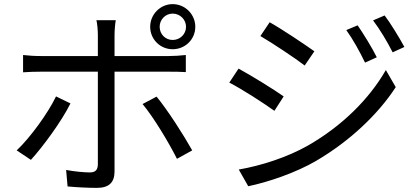

<svg xmlns="http://www.w3.org/2000/svg" viewBox="-20 -869 2040 932"><path d="M755 -739C755 -774 783 -803 818 -803C854 -803 883 -774 883 -739C883 -703 854 -675 818 -675C783 -675 755 -703 755 -739ZM709 -739C709 -678 758 -630 818 -630C879 -630 928 -678 928 -739C928 -799 879 -849 818 -849C758 -849 709 -799 709 -739ZM322 -367 252 -401C213 -320 127 -201 61 -139L130 -93C186 -154 280 -281 322 -367ZM740 -400 672 -364C725 -301 800 -176 839 -98L913 -139C873 -211 793 -336 740 -400ZM92 -602V-518C119 -520 147 -521 177 -521H455V-514C455 -466 455 -125 455 -70C454 -44 443 -32 416 -32C390 -32 344 -36 301 -44L308 36C348 40 408 43 450 43C510 43 536 16 536 -37C536 -108 536 -432 536 -514V-521H801C825 -521 855 -521 882 -519V-602C857 -599 824 -597 800 -597H536V-699C536 -721 539 -757 542 -771H448C452 -756 455 -722 455 -700V-597H177C145 -597 120 -599 92 -602Z M1716 -746 1661 -723C1694 -677 1727 -617 1752 -565L1809 -591C1786 -638 1741 -710 1716 -746ZM1847 -794 1791 -770C1825 -725 1859 -668 1886 -615L1943 -641C1918 -687 1874 -759 1847 -794ZM1289 -761 1244 -694C1302 -660 1411 -588 1459 -551L1506 -620C1463 -651 1348 -728 1289 -761ZM1139 -46 1185 35C1278 16 1416 -30 1516 -89C1676 -183 1814 -312 1901 -446L1853 -529C1772 -388 1640 -257 1474 -162C1373 -105 1248 -65 1139 -46ZM1138 -536 1093 -468C1154 -437 1262 -367 1312 -331L1357 -401C1314 -432 1197 -504 1138 -536Z"/></svg>

Font: Noto Sans CJK HK
Style: Regular
Weight: 400
Designer: Ryoko NISHIZUKA 西塚涼子 (kana, bopomofo & ideographs); Paul D. Hunt (Latin, Greek & Cyrillic); Sandoll Communications 산돌커뮤니
Foundry: Adobe
Version: Version 2.004;hotconv 1.0.118;makeotfexe 2.5.65603